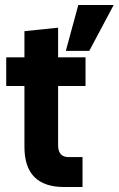

<svg xmlns="http://www.w3.org/2000/svg" viewBox="-20 -750 476 770"><path d="M244 -546 294 -730H436L338 -546ZM237 0Q78 0 78 -161V-405H5V-520H78V-625L213 -639V-520H323V-405H213V-168Q213 -120 255 -120H311V0Z"/></svg>

Font: Cal Sans
Style: Regular
Weight: 400
Designer: Designer Mark Davis DBA MarkFonts
Foundry: Designer Mark Davis DBA MarkFonts
Version: Version 1.000